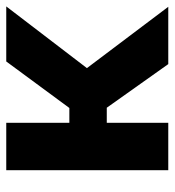

<svg xmlns="http://www.w3.org/2000/svg" viewBox="8 -564 556 611"><g transform="rotate(-90 285.5 -258.0)"><path d="M200.8 0H49.8V-515.6H200.8ZM326.4 -195.7H174.6L162.9 -314.8H247.9L395.9 -515.6H571.1ZM243 -203.7 359.2 -279.5 569.9 0H387.5Z"/></g></svg>

Font: Intratopia Thin
Style: Regular
Weight: 100
Designer: Rasmus Andersson
Foundry: rsms
Version: Version 3.000;Glyphs 3.2.3 (3260)